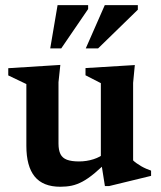

<svg xmlns="http://www.w3.org/2000/svg" viewBox="-20 -700 612 732"><path d="M203 -153Q203 -127.5 210.5 -112.5Q218 -97.5 235.2 -91Q252.5 -84.5 281 -84.5Q310 -84.5 336.5 -93Q363 -101.5 378.5 -116L396.5 -91.5Q364.5 -59.5 339.8 -39Q315 -18.5 294.2 -7.5Q273.5 3.5 253.5 7.8Q233.5 12 210 12Q144 12 112.2 -27Q80.5 -66 80.5 -144V-379.5L11.5 -412.5V-440L210 -452.5L203 -386.5ZM380 9.5 364.5 -88.5V-383L306 -413V-440.5L494 -452L487.5 -384V-88.5Q492.5 -83.5 500.5 -77.8Q508.5 -72 518 -66.5Q527.5 -61 537.2 -56.8Q547 -52.5 556 -49.5V-29.5L395.5 9.5ZM307 -515.5 379.5 -680.5H505.5V-663L354 -515.5ZM171.5 -515.5 199.5 -680.5H316V-665.5L213.5 -515.5Z"/></svg>

Font: Newsreader 16pt SemiBold
Style: Regular
Weight: 600
Designer: Hugues Gentile
Foundry: Production Type
Version: Version 1.003